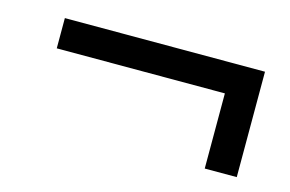

<svg xmlns="http://www.w3.org/2000/svg" viewBox="-46 -486 629 417"><g transform="rotate(15 268.5 -277.5)"><path d="M57 -328H435V-159H507V-396H57Z"/></g></svg>

Font: Source Serif Pro Semibold
Style: Italic
Weight: 600
Italic angle: -12°
Designer: Frank Grießhammer
Foundry: Adobe Systems Incorporated
Version: Version 3.001;hotconv 1.0.111;makeotfexe 2.5.65597